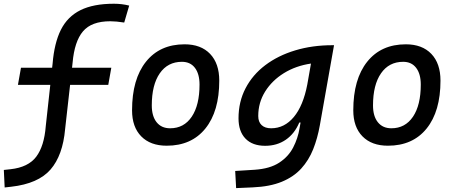

<svg xmlns="http://www.w3.org/2000/svg" viewBox="-52 -762 2415 1017"><path d="M-27.3 231 -31.7 138.2 3.9 134.3Q97.7 124 139.9 68.1Q182.1 12.2 190.4 -93.8L214.4 -312.5H43L59.1 -403.3H224.1L226.6 -424.8Q235.4 -533.7 270.3 -603.8Q305.2 -673.8 373.8 -708Q442.4 -742.2 551.3 -742.2Q593.8 -742.2 632.3 -732.4L606 -642.6Q563.5 -649.4 532.2 -649.4Q432.6 -649.4 387.5 -595.9Q342.3 -542.5 332.5 -429.7L329.6 -403.3H537.6L521.5 -312.5H319.3L293 -79.1Q280.8 61 215.6 136Q150.4 210.9 7.3 227.1Z M831.1 9.8Q744.6 9.8 696 -39.8Q647.5 -89.4 647.5 -177.7Q647.5 -342.8 721.2 -435.1Q794.9 -527.3 925.8 -527.3Q1012.2 -527.3 1060.8 -476.6Q1109.4 -425.8 1109.4 -335Q1109.4 -172.4 1035.9 -81.3Q962.4 9.8 831.1 9.8ZM849.1 -82.5Q922.4 -82.5 963.6 -143.8Q1004.9 -205.1 1004.9 -314Q1004.9 -370.6 980.5 -402.6Q956.1 -434.6 911.6 -434.6Q836.4 -434.6 794.2 -373.5Q752 -312.5 752 -203.6Q752 -146.5 777.6 -114.5Q803.2 -82.5 849.1 -82.5Z M1198.7 234.4 1193.8 143.6 1296.4 137.2Q1377.9 131.8 1427 99.6Q1476.1 67.4 1501 19Q1525.9 -29.3 1534.7 -82.5L1540 -112.8H1533.2Q1508.3 -53.7 1461.7 -21.7Q1415 10.3 1352.5 10.3Q1285.2 10.3 1248.3 -27.8Q1211.4 -65.9 1211.4 -135.3Q1211.4 -223.1 1248.8 -294.7Q1286.1 -366.2 1353.5 -417Q1420.9 -467.8 1511.5 -495.1Q1602.1 -522.5 1708 -522.5H1717.3L1642.1 -98.1Q1629.9 -29.3 1606.7 28.8Q1583.5 86.9 1543.5 130.9Q1503.4 174.8 1440.7 200.7Q1377.9 226.6 1286.6 230.5ZM1595.2 -425.3Q1515.1 -413.6 1452.1 -374.8Q1389.2 -335.9 1352.5 -277.3Q1315.9 -218.8 1315.9 -147.5Q1315.9 -116.2 1333.7 -99.4Q1351.6 -82.5 1384.3 -82.5Q1454.6 -82.5 1504.4 -142.3Q1554.2 -202.1 1575.7 -314.5Z M2002.9 9.8Q1916.5 9.8 1867.9 -39.8Q1819.3 -89.4 1819.3 -177.7Q1819.3 -342.8 1893.1 -435.1Q1966.8 -527.3 2097.7 -527.3Q2184.1 -527.3 2232.7 -476.6Q2281.2 -425.8 2281.2 -335Q2281.2 -172.4 2207.8 -81.3Q2134.3 9.8 2002.9 9.8ZM2021 -82.5Q2094.2 -82.5 2135.5 -143.8Q2176.8 -205.1 2176.8 -314Q2176.8 -370.6 2152.3 -402.6Q2127.9 -434.6 2083.5 -434.6Q2008.3 -434.6 1966.1 -373.5Q1923.8 -312.5 1923.8 -203.6Q1923.8 -146.5 1949.5 -114.5Q1975.1 -82.5 2021 -82.5Z"/></svg>

Font: Cascadia Mono
Style: Italic
Weight: 400
Italic angle: -10°
Monospace: yes
Designer: Aaron Bell
Foundry: Saja Typeworks
Version: Version 2404.023; ttfautohint (v1.8.4)